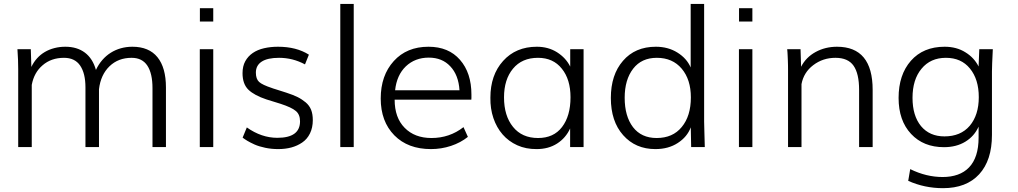

<svg xmlns="http://www.w3.org/2000/svg" viewBox="-20 -753 5211 983"><path d="M73.2 0V-399.9Q73.2 -421.4 72.3 -446.5Q71.3 -471.7 69.3 -501H137.7L140.6 -410.2Q152.3 -435.1 169.7 -454.3Q187 -473.6 209.5 -486.8Q231.9 -500 258.5 -506.8Q285.2 -513.7 314.5 -513.7Q374.5 -513.7 414.6 -483.6Q454.6 -453.6 471.2 -395Q484.4 -423.3 503.7 -445.6Q522.9 -467.8 546.9 -482.9Q570.8 -498 598.9 -505.9Q627 -513.7 657.7 -513.7Q742.7 -513.7 786.1 -460.2Q829.6 -406.7 829.6 -305.2V0H760.7V-301.8Q760.7 -377 734.4 -417Q708 -457 653.8 -457Q585.4 -457 540.5 -413.6Q495.6 -370.1 486.8 -296.4V0H417.5V-305.7Q417.5 -377.4 390.4 -417.2Q363.3 -457 307.6 -457Q242.2 -457 198.2 -418.9Q154.3 -381.8 142.6 -318.4V0Z M1003.4 -642.6V-710.9H1071.8V-642.6ZM1002.9 0V-501H1071.8V0Z M1404.3 10.3Q1370.1 10.3 1338.4 3.7Q1306.6 -2.9 1283.2 -13.2Q1259.8 -23.9 1246.1 -32.2Q1232.4 -40.5 1222.2 -48.3L1243.7 -100.6Q1318.8 -47.4 1399.9 -47.4Q1516.1 -47.4 1516.1 -131.8Q1516.1 -167.5 1494.1 -185.1Q1473.1 -203.1 1416 -221.7L1343.8 -244.1Q1282.2 -264.6 1252 -293.5Q1221.7 -322.8 1221.7 -378.4Q1221.7 -414.1 1235.8 -439.7Q1250 -465.3 1274.4 -481.9Q1298.8 -498.5 1332 -506.1Q1365.2 -513.7 1403.3 -513.7Q1497.6 -513.7 1561.5 -473.1L1541.5 -423.3Q1479 -457 1408.7 -457Q1349.6 -457 1319.8 -437.5Q1290 -418 1290 -381.3Q1290 -348.6 1306.6 -333.5Q1323.2 -318.4 1372.6 -302.2Q1373.5 -301.8 1378.4 -300Q1383.3 -298.3 1391.6 -295.9L1426.8 -284.7L1446.8 -278.3Q1464.4 -272.5 1478.3 -267.1Q1492.2 -261.7 1503.9 -255.9Q1515.6 -250 1525.4 -243.4Q1535.2 -236.8 1544.9 -229Q1564 -212.9 1572.8 -190.9Q1581.5 -168.9 1581.5 -138.2Q1581.5 -99.6 1567.1 -70.1Q1552.7 -40.5 1527.3 -23.4Q1502.4 -6.3 1471.7 2Q1440.9 10.3 1404.3 10.3Z M1722.2 0V-732.9H1791V0Z M2002.9 -291H2332.5Q2327.6 -369.1 2285.2 -413.6Q2243.7 -458 2175.3 -458Q2105 -458 2057.6 -413.1Q2011.2 -368.2 2002.9 -291ZM2186.5 10.3Q2068.4 10.3 1999 -60.1Q1929.2 -131.3 1929.2 -248.5Q1929.2 -366.7 1996.1 -440.4Q2062.5 -513.7 2173.8 -513.7Q2276.9 -513.7 2335 -446.8Q2393.6 -379.9 2393.6 -269Q2393.6 -258.3 2393.6 -251.7Q2393.6 -245.1 2393.1 -242.7H2000.5Q2000.5 -150.4 2051.8 -98.6Q2103 -46.4 2189 -46.4Q2281.7 -46.4 2353 -102.1L2375.5 -52.2Q2338.4 -22.5 2289.1 -6.1Q2239.7 10.3 2186.5 10.3Z M2734.9 -46.4Q2814.5 -46.4 2857.4 -102.5Q2900.9 -159.2 2900.9 -254.9Q2900.9 -346.7 2856.4 -401.4Q2812.5 -457 2734.4 -457Q2652.3 -457 2606.4 -401.4Q2560.5 -346.2 2560.5 -254.4Q2560.5 -160.2 2606.4 -103.5Q2652.3 -46.4 2734.9 -46.4ZM2727.5 10.3Q2672.4 10.7 2628.2 -9.3Q2584 -29.3 2553.2 -64.7Q2522.5 -100.1 2506.1 -148.4Q2489.7 -196.8 2490.7 -252.9Q2490.7 -368.7 2555.7 -440.9Q2621.1 -513.7 2728.5 -513.7Q2787.1 -513.7 2832 -485.4Q2877.4 -456.5 2899.4 -412.1V-501H2967.8V0H2898.9V-95.2Q2876.5 -46.4 2832.3 -18.1Q2788.1 10.3 2727.5 10.3Z M3341.8 -46.4Q3424.3 -46.4 3470.2 -102.5Q3517.1 -158.7 3517.1 -254.4Q3517.1 -345.7 3470.2 -401.4Q3423.3 -457 3342.8 -457Q3264.6 -457 3221.7 -401.4Q3178.2 -345.2 3178.2 -252.4Q3178.2 -158.2 3220.7 -102.1Q3263.7 -46.4 3341.8 -46.4ZM3335.4 10.3Q3233.4 10.3 3170.4 -61Q3107.4 -131.8 3107.4 -251.5Q3107.4 -370.1 3169.4 -441.4Q3231.4 -513.7 3337.9 -513.7Q3400.4 -513.7 3448.2 -483.9Q3496.1 -454.1 3516.1 -407.7V-732.9H3585V-130.4Q3585.4 -113.3 3586.2 -81.1Q3586.9 -48.8 3588.4 0H3518.6L3516.6 -101.1Q3498.5 -52.2 3450.2 -21Q3402.3 10.3 3335.4 10.3Z M3763.7 -642.6V-710.9H3832V-642.6ZM3763.2 0V-501H3832V0Z M4014.6 0V-396Q4014.6 -406.7 4014.4 -418.5Q4014.2 -430.2 4013.7 -442.9Q4013.2 -456.1 4012.7 -466.6Q4012.2 -477.1 4011.7 -485.4L4010.3 -501H4078.6L4081.5 -411.1Q4106 -459.5 4155.8 -486.8Q4205.1 -513.7 4265.1 -513.7Q4447.8 -513.7 4447.8 -293V0H4378.4V-293Q4378.4 -376 4350.1 -416.5Q4321.8 -457 4257.3 -457Q4192.9 -457 4143.6 -419.4Q4094.7 -382.3 4083.5 -322.3V0Z M4815.4 -54.7Q4898.4 -54.7 4944.8 -108.9Q4991.2 -164.1 4991.2 -255.4Q4991.2 -347.2 4945.8 -402.3Q4901.4 -457 4822.8 -457Q4743.7 -457 4697.8 -400.9Q4651.9 -345.7 4651.9 -252Q4651.9 -160.6 4695.3 -107.4Q4739.3 -54.7 4815.4 -54.7ZM4808.1 210.4Q4713.4 210.4 4629.9 172.9L4640.1 112.8Q4722.2 153.3 4806.2 153.3Q4849.1 153.3 4883.3 141.1Q4917.5 128.9 4941.4 104Q4965.3 79.1 4977.8 41Q4990.2 2.9 4990.2 -48.8V-104.5Q4968.3 -55.7 4922.4 -27.6Q4876.5 0.5 4813 0.5Q4708 0.5 4644.5 -67.4Q4580.6 -135.7 4580.6 -251.5Q4580.6 -370.1 4643.6 -441.9Q4707 -513.7 4816.4 -513.7Q4877.4 -513.7 4922.4 -485.4Q4967.3 -458 4990.2 -412.6L4993.7 -501H5063Q5058.6 -414.6 5058.6 -387.2V-62Q5058.6 67.9 4993.2 139.2Q4927.7 210.4 4808.1 210.4Z"/></svg>

Font: Ride Light
Style: Regular
Weight: 300
Version: Version 3.000